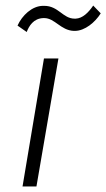

<svg xmlns="http://www.w3.org/2000/svg" viewBox="-20 -670 382 690"><path d="M43 -578 76 -555C84 -576 100 -604 136 -605C137 -605 138 -605 139 -605C177 -605 198 -561 245 -559C246 -559 248 -559 249 -559C285 -559 322 -590 342 -622L315 -650C298 -625 277 -604 252 -603C251 -603 250 -603 248 -603C206 -603 190 -649 139 -649C138 -649 136 -649 135 -649C95 -649 59 -614 43 -578ZM138 -460 61 0H111L190 -460Z"/></svg>

Font: Jost Light
Style: Italic
Weight: 300
Italic angle: -5°
Version: Version 3.710